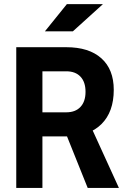

<svg xmlns="http://www.w3.org/2000/svg" viewBox="-20 -926 626 946"><path d="M182.1 -253.9V-372.6H306.6Q351.6 -372.6 376.5 -399.2Q401.4 -425.8 401.4 -473.6Q401.4 -522 376.5 -548.3Q351.6 -574.7 306.6 -574.7H184.1L172.4 -693.4H306.6Q418.5 -693.4 479.5 -638.7Q540.5 -584 540.5 -483.4Q540.5 -374.5 479.5 -314.2Q418.5 -253.9 306.6 -253.9ZM60.1 0V-693.4H189V0ZM412.1 0 281.2 -326.2H417L565.9 0ZM201.2 -771.5 309.6 -905.8H487.3L338.9 -771.5Z"/></svg>

Font: Cascadia Mono
Style: Regular
Weight: 400
Monospace: yes
Designer: Aaron Bell
Foundry: Saja Typeworks
Version: Version 2404.023